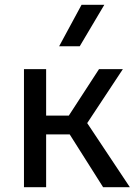

<svg xmlns="http://www.w3.org/2000/svg" viewBox="-20 -777 583 797"><path d="M408 0 242.5 -261.5 391 -490H490L342 -266L519 0ZM79.5 0V-490H171.5V-297H318V-219H171.5V0ZM225.5 -585 318.5 -757H413L311 -585Z"/></svg>

Font: Geologica Cursive Light
Style: Regular
Weight: 300
Designer: Sindre Bremnes, Frode Helland
Foundry: Monokrom Skriftforlag AS
Version: Version 1.010;gftools[0.9.28]